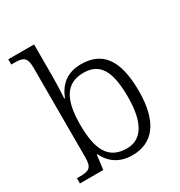

<svg xmlns="http://www.w3.org/2000/svg" viewBox="-180 -884 954 1018"><g transform="rotate(-30 297.0 -375.0)"><path d="M336 10C461 10 535 -79 535 -268C535 -461 469 -545 339 -545C255 -545 204 -502 176 -431H172C175 -464 177 -532 177 -569V-760H19V-728H37C89 -728 113 -721 113 -655V-105C113 -39 91 -32 33 -32H19V0H162L173 -88H177C206 -27 259 10 336 10ZM329 -36C213 -36 176 -121 176 -269C176 -418 218 -499 328 -499C430 -499 469 -426 469 -270C469 -120 423 -36 329 -36Z"/></g></svg>

Font: Noto Serif Telugu Light
Style: Regular
Weight: 300
Designer: Jelle Bosma - Monotype Design Team
Foundry: Monotype Imaging Inc.
Version: Version 2.005